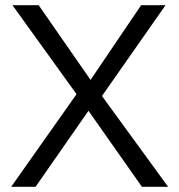

<svg xmlns="http://www.w3.org/2000/svg" viewBox="-20 -720 691 740"><path d="M527 0 321 -293 117 0H23L275 -357L28 -700H129L329 -412L524 -700H618L373 -350L628 0Z"/></svg>

Font: Easer Grotesk Light
Style: Regular
Weight: 300
Designer: Boardeaser, Bonnie Shaver-Troup, Thomas Jockin
Foundry: Lexend
Version: Version 1.008;Glyphs 3.1.2 (3151)